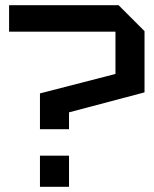

<svg xmlns="http://www.w3.org/2000/svg" viewBox="-20 -720 592 740"><path d="M134 0V-120H246V0ZM246 -222H134V-360L425 -435V-598H15V-700H437L537 -600V-364L246 -287Z"/></svg>

Font: Tektur Medium
Style: Regular
Weight: 500
Designer: Adam Jagosz
Foundry: Adam Jagosz
Version: Version 1.005;gftools[0.9.30]